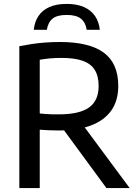

<svg xmlns="http://www.w3.org/2000/svg" viewBox="-20 -963 704 983"><path d="M79 0V-726.5Q109 -732.5 142 -737.5Q175 -742.5 211.2 -745.2Q247.5 -748 286.5 -748Q437 -748 511.2 -693.5Q585.5 -639 585.5 -523Q585.5 -448 549.8 -397.2Q514 -346.5 445.8 -320.8Q377.5 -295 278.5 -295Q250.5 -295 228.5 -296.2Q206.5 -297.5 183.5 -299V0ZM525 0 271 -346H387.5L644 0ZM280 -377.5Q387 -377.5 436 -412.8Q485 -448 485 -522.5Q485 -573.5 465 -605.2Q445 -637 403.2 -651.8Q361.5 -666.5 295.5 -666.5Q261.5 -666.5 235.2 -664Q209 -661.5 183.5 -657V-382Q201 -380.5 215.8 -379.2Q230.5 -378 245.8 -377.8Q261 -377.5 280 -377.5ZM153 -810.5Q157 -851 176.8 -880.8Q196.5 -910.5 232.5 -926.8Q268.5 -943 321.5 -943Q374.5 -943 410.8 -926.5Q447 -910 467 -880.2Q487 -850.5 491 -810.5H424Q418 -848 394.5 -867.2Q371 -886.5 321.5 -886.5Q272 -886.5 248.8 -867.2Q225.5 -848 220 -810.5Z"/></svg>

Font: Encode Sans SC Medium
Style: Regular
Weight: 500
Version: Version 3.002